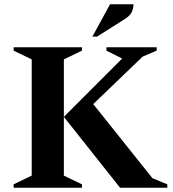

<svg xmlns="http://www.w3.org/2000/svg" viewBox="-20 -882 814 902"><path d="M44 0V-16L129 -57V-603L44 -644V-660H365V-644L280 -603V-57L365 -16V0ZM280 -333 554 -607 480 -644V-660H716V-644L650 -616L418 -393L696 -45L766 -16V0H544ZM414 -710 497 -862H607Q607 -843 599 -825.5Q591 -808 567 -793L436 -710Z"/></svg>

Font: Spectral SC
Style: Bold
Weight: 700
Designer: Jean-Baptiste Levee
Foundry: Production Type
Version: Version 2.001